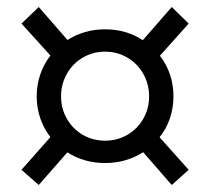

<svg xmlns="http://www.w3.org/2000/svg" viewBox="-20 -610 606 554"><path d="M174.3 -170.4 91.8 -76.2 42 -120.1 125.5 -214.4Q106.4 -238.8 96.2 -268.8Q85.9 -298.8 85.9 -332Q85.9 -365.2 96.2 -395.3Q106.4 -425.3 125.5 -449.7L42 -542L91.8 -589.8L174.8 -494.6Q223.1 -525.4 283.2 -525.4Q344.2 -525.4 392.1 -494.1L475.6 -589.8L524.4 -542L441.4 -449.2Q460.4 -424.8 470.5 -395Q480.5 -365.2 480.5 -332Q480.5 -298.8 470.2 -268.6Q460 -238.3 440.4 -213.9L524.4 -120.1L475.6 -76.2L393.1 -170.9Q344.2 -139.6 283.2 -139.6Q222.7 -139.6 174.3 -170.4ZM410.2 -332Q410.2 -367.7 393.3 -397.2Q376.5 -426.8 347.4 -443.8Q318.4 -460.9 283.2 -460.9Q248 -460.9 219 -443.8Q189.9 -426.8 173.1 -397.2Q156.2 -367.7 156.2 -332Q156.2 -296.4 173.1 -267.1Q189.9 -237.8 219 -220.9Q248 -204.1 283.2 -204.1Q318.4 -204.1 347.4 -220.9Q376.5 -237.8 393.3 -267.1Q410.2 -296.4 410.2 -332Z"/></svg>

Font: Reddit Sans Vanilla
Style: Regular
Weight: 400
Designer: Stephen Hutchings
Foundry: Reddit
Version: Version 1.013